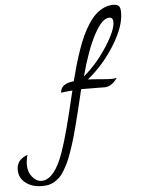

<svg xmlns="http://www.w3.org/2000/svg" viewBox="-319 -768 773 1041"><g transform="rotate(-5 68.0 -247.5)"><path d="M14.2 -270Q15.6 -318.8 87.9 -326.2Q100.1 -374 111.3 -413.1Q122.6 -452.1 137.2 -494.1Q151.9 -536.1 166.7 -568.1Q181.6 -600.1 200.7 -629.6Q219.7 -659.2 240.2 -678.5Q260.7 -697.8 285.6 -709Q310.5 -720.2 337.9 -720.2Q357.4 -720.2 366.7 -711.2Q376 -702.1 376 -674.8Q376 -599.1 313.7 -499Q251.5 -398.9 165 -329.1Q191.9 -328.1 232.7 -324.5Q273.4 -320.8 293.9 -320.8Q309.6 -320.8 321.8 -324.2Q290 -278.8 252 -278.8Q244.1 -278.8 209 -279.3Q173.8 -279.8 142.1 -279.8H124Q109.4 -216.8 98.4 -172.6Q87.4 -128.4 75.2 -81.1Q63 -33.7 53.2 -2Q43.5 29.8 31.7 62.7Q20 95.7 9.8 116.2Q-0.5 136.7 -12.9 157Q-25.4 177.2 -37.6 188.5Q-49.8 199.7 -64.9 209Q-80.1 218.3 -96.4 221.7Q-112.8 225.1 -131.8 225.1Q-186 225.1 -221.4 197.8Q-256.8 170.4 -256.8 126Q-256.8 70.3 -196.8 49.8Q-205.1 78.1 -205.1 103Q-205.1 143.1 -182.6 169.9Q-160.2 196.8 -132.8 196.8Q-72.8 196.8 -26.9 90.8Q4.4 18.6 47.9 -159.7Q50.8 -172.4 57.1 -198.7Q69.8 -250.5 76.2 -276.9Q29.8 -272.9 14.2 -270ZM309.1 -652.8Q270.5 -652.8 226.6 -570.8Q182.6 -488.8 145 -347.2Q217.8 -408.2 273.9 -495.4Q330.1 -582.5 330.1 -627Q330.1 -652.8 309.1 -652.8Z"/></g></svg>

Font: Dancing Script OT
Style: Regular
Weight: 400
Foundry: Pablo Impallari. www.impallari.com
Version: Version 1.000